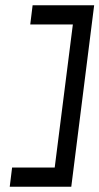

<svg xmlns="http://www.w3.org/2000/svg" viewBox="-20 -640 378 730"><path d="M17 70H251L338 -620H104L95 -547H257L188 -3H26Z"/></svg>

Font: Charger
Style: It
Weight: 400
Designer: Jasper
Foundry: Cannot Into Space Fonts
Version: Version 0.98